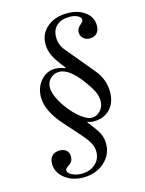

<svg xmlns="http://www.w3.org/2000/svg" viewBox="-125 -750 749 989"><g transform="rotate(-15 250.0 -255.5)"><path d="M250 -403.8 252 -407.2Q212.9 -454.6 198 -485.4Q183.1 -516.1 183.1 -549.8Q183.1 -605 224.6 -639.9Q266.1 -674.8 332 -674.8Q390.1 -674.8 427 -646.7Q463.9 -618.7 463.9 -574.2Q463.9 -548.3 450 -533.7Q436 -519 412.1 -519Q391.1 -519 377.4 -532Q363.8 -544.9 363.8 -564.9Q363.8 -584.5 386.2 -603Q398.9 -614.3 398.9 -622.1Q398.9 -635.7 381.6 -644.8Q364.3 -653.8 337.9 -653.8Q294.4 -653.8 269.8 -631.3Q245.1 -608.9 245.1 -569.8Q245.1 -528.3 272 -497.1L397.9 -345.2Q440.9 -292 440.9 -227.1Q440.9 -169.9 408.2 -135.5Q375.5 -101.1 321.8 -101.1Q303.2 -101.1 289.1 -107.9L287.1 -105Q327.6 -54.2 339.8 -29.5Q352.1 -4.9 352.1 25.9Q352.1 85 307.1 124.5Q262.2 164.1 194.8 164.1Q136.2 164.1 96.2 132.3Q56.2 100.6 56.2 54.2Q56.2 27.8 70.8 12.9Q85.4 -2 111.8 -2Q134.3 -2 147.2 9.8Q160.2 21.5 160.2 42Q160.2 58.1 154.1 67.9Q147.9 77.6 132.8 87.9Q118.2 96.7 118.2 106Q118.2 120.6 140.1 131.8Q162.1 143.1 190.9 143.1Q235.8 143.1 264.4 117.7Q293 92.3 293 51.8Q293 28.8 282 7.6Q271 -13.7 242.2 -46.9L164.1 -134.8Q89.8 -218.8 89.8 -291Q89.8 -342.8 121.1 -378.9Q152.3 -415 196.8 -415Q220.2 -415 250 -403.8ZM213.9 -394Q185.5 -394 166.3 -374.8Q147 -355.5 147 -327.1Q147 -292.5 176.8 -243.2Q206.5 -193.8 247.3 -158Q288.1 -122.1 316.9 -122.1Q343.8 -122.1 362.8 -143.3Q381.8 -164.6 381.8 -193.8Q381.8 -220.2 369.4 -246.3Q356.9 -272.5 323.2 -316.9Q263.7 -394 213.9 -394Z"/></g></svg>

Font: Accordance
Style: Italic
Weight: 400
Italic angle: -11°
Version: Version 1.2 (build January 31, 2020) Miklal Software Solutio